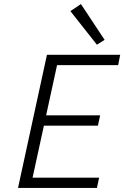

<svg xmlns="http://www.w3.org/2000/svg" viewBox="-20 -929 614 949"><path d="M497 -732 459 -708 328 -874 380 -909ZM564 -607H262L208 -359H475L464 -308H197L141 -51H470L459 0H69L212 -658H574Z"/></svg>

Font: EauTestText Semilight
Style: Italic
Weight: 300
Italic angle: -12°
Designer: Christian Thalmann (Catharsis Fonts)
Version: Version 0.001;PS 000.001;hotconv 1.0.88;makeotf.lib2.5.64775